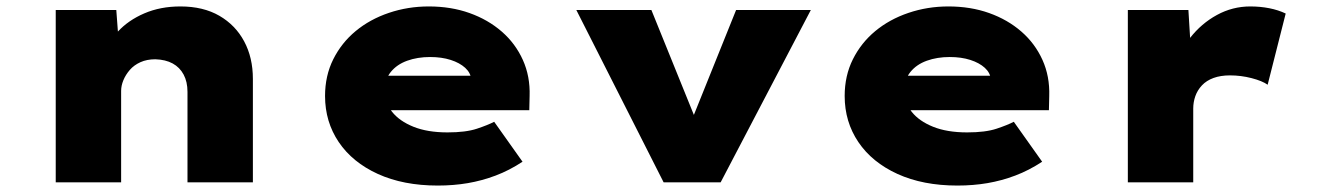

<svg xmlns="http://www.w3.org/2000/svg" viewBox="-20 -566 4091 596"><path d="M153 0V-535H341L351 -401L303 -388Q313 -432 345.5 -467.5Q378 -503 428 -524.5Q478 -546 540 -546Q611 -546 661 -517Q711 -488 738 -437.5Q765 -387 765 -321V0H562V-281Q562 -312 550 -334.5Q538 -357 516 -369Q494 -381 462 -382Q436 -382 416 -373Q396 -364 383 -349Q370 -334 363 -317Q356 -300 356 -284V0H255Q208 0 182.5 0Q157 0 153 0Z M1339 10Q1232 10 1153 -26Q1074 -62 1031.5 -125Q989 -188 989 -268Q989 -331 1014.5 -382Q1040 -433 1084 -469.5Q1128 -506 1187 -526Q1246 -546 1311 -546Q1380 -546 1437.5 -525.5Q1495 -505 1537.5 -468Q1580 -431 1603 -380Q1626 -329 1624 -268L1623 -224H1114L1091 -331H1462L1443 -301V-319Q1441 -340 1424 -355.5Q1407 -371 1379 -380Q1351 -389 1315 -389Q1276 -389 1244 -377.5Q1212 -366 1193 -342.5Q1174 -319 1174 -284Q1174 -248 1197 -219Q1220 -190 1263.5 -172.5Q1307 -155 1369 -155Q1426 -155 1460.5 -166.5Q1495 -178 1514 -188L1602 -64Q1561 -37 1518.5 -21Q1476 -5 1432 2.5Q1388 10 1339 10Z M2040 0 1769 -535H2002L2164 -135H2104L2265 -535H2497L2217 0Z M2952 10Q2845 10 2766 -26Q2687 -62 2644.5 -125Q2602 -188 2602 -268Q2602 -331 2627.5 -382Q2653 -433 2697 -469.5Q2741 -506 2800 -526Q2859 -546 2924 -546Q2993 -546 3050.5 -525.5Q3108 -505 3150.5 -468Q3193 -431 3216 -380Q3239 -329 3237 -268L3236 -224H2727L2704 -331H3075L3056 -301V-319Q3054 -340 3037 -355.5Q3020 -371 2992 -380Q2964 -389 2928 -389Q2889 -389 2857 -377.5Q2825 -366 2806 -342.5Q2787 -319 2787 -284Q2787 -248 2810 -219Q2833 -190 2876.5 -172.5Q2920 -155 2982 -155Q3039 -155 3073.5 -166.5Q3108 -178 3127 -188L3215 -64Q3174 -37 3131.5 -21Q3089 -5 3045 2.5Q3001 10 2952 10Z M3481 0V-535H3669L3681 -340L3623 -347Q3639 -403 3674 -448Q3709 -493 3757.5 -519.5Q3806 -546 3861 -546Q3892 -546 3920 -540.5Q3948 -535 3971 -524L3915 -303Q3898 -315 3865 -323.5Q3832 -332 3798 -332Q3769 -332 3747 -324Q3725 -316 3711 -301Q3697 -286 3690.5 -267.5Q3684 -249 3684 -229V0Z"/></svg>

Font: Lexend Mega Black
Style: Regular
Weight: 900
Version: Version 1.007